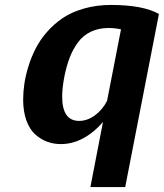

<svg xmlns="http://www.w3.org/2000/svg" viewBox="-20 -568 666 781"><path d="M74.2 -162.6Q74.2 -192.9 78.9 -225.8Q83.5 -258.8 95.2 -296.9Q106.9 -335 124.8 -370.1Q142.6 -405.3 171.1 -438Q199.7 -470.7 235.6 -494.9Q271.5 -519 322 -533.4Q372.6 -547.9 431.6 -547.9Q561 -547.9 626.5 -511.2L489.3 192.9H347.7L398.9 -71.8Q363.8 -30.3 319.6 -6.1Q275.4 18.1 227.5 18.1Q198.2 18.1 172.1 8.5Q146 -1 123.3 -21.2Q100.6 -41.5 87.4 -77.9Q74.2 -114.3 74.2 -162.6ZM422.4 -454.1Q381.3 -454.1 349.6 -439Q317.9 -423.8 297.1 -395.5Q276.4 -367.2 263.4 -333.5Q250.5 -299.8 241.7 -255.9Q232.9 -209 232.9 -175.3Q232.9 -76.2 301.8 -76.2Q335.4 -76.2 366.5 -99.1Q397.5 -122.1 415.5 -157.7L472.2 -448.7Q446.8 -454.1 422.4 -454.1Z"/></svg>

Font: Aurulent Sans
Style: BoldItalic
Weight: 700
Italic angle: -11°
Version: Version 2007.05.04